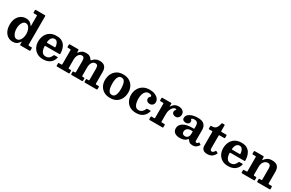

<svg xmlns="http://www.w3.org/2000/svg" viewBox="196 -2330 5912 3895"><g transform="rotate(30 3152.0 -382.5)"><path d="M37.5 -259.5Q37.5 -347 68.5 -408.2Q99.5 -469.5 151 -501.8Q202.5 -534 264.5 -534Q318.5 -534 356 -511.8Q393.5 -489.5 416.5 -450Q422.5 -440 424 -443.2Q425.5 -446.5 425.5 -466.5V-687Q425.5 -695.5 422.5 -697.8Q419.5 -700 411 -700H349Q340 -700 337.8 -702.8Q335.5 -705.5 335.5 -714.5V-766Q335.5 -775.5 339 -777.8Q342.5 -780 352.5 -780H557Q566.5 -780 571 -777.5Q575.5 -775 575.5 -765V-99.5Q575.5 -86.5 578.8 -83.2Q582 -80 595 -80H652Q660.5 -80 663 -77.2Q665.5 -74.5 665.5 -65.5V-16Q665.5 -5.5 662.8 -2.8Q660 0 649.5 0H442Q431 0 428.2 -3.5Q425.5 -7 425.5 -18V-61Q425.5 -72 422.5 -75.2Q419.5 -78.5 413 -68Q387.5 -28.5 351.2 -6.8Q315 15 259.5 15Q197.5 15 147.2 -17.2Q97 -49.5 67.2 -110.8Q37.5 -172 37.5 -259.5ZM197.5 -259.5Q197.5 -207.5 211.8 -164.8Q226 -122 250.8 -96.8Q275.5 -71.5 307.5 -71.5Q343 -71.5 369.5 -96.8Q396 -122 410.8 -164.8Q425.5 -207.5 425.5 -259.5Q425.5 -311.5 410.8 -354.2Q396 -397 369.5 -422.2Q343 -447.5 307.5 -447.5Q275.5 -447.5 250.8 -422.2Q226 -397 211.8 -354.2Q197.5 -311.5 197.5 -259.5Z M708.5 -250Q708.5 -330 739 -394.5Q769.5 -459 830 -497Q890.5 -535 981 -535Q1056.5 -535 1104.2 -508.5Q1152 -482 1178 -440Q1204 -398 1214 -350.2Q1224 -302.5 1224 -260.5Q1224 -249.5 1220.8 -246.5Q1217.5 -243.5 1206.5 -243.5H884.5Q875 -243.5 872.5 -240.8Q870 -238 870.5 -229Q871.5 -183.5 883.5 -145.2Q895.5 -107 921.5 -84Q947.5 -61 991 -61Q1039 -61 1070.5 -87.5Q1102 -114 1121 -161Q1123.5 -166.5 1126 -169.8Q1128.5 -173 1137 -173H1204.5Q1213.5 -173 1215.8 -170.5Q1218 -168 1216.5 -161.5Q1194.5 -75.5 1131.8 -30.2Q1069 15 974 15Q886 15 827 -22Q768 -59 738.2 -119.5Q708.5 -180 708.5 -250ZM886 -316.5H1055.5Q1065.5 -316.5 1067.5 -318Q1069.5 -319.5 1069.5 -327.5Q1068.5 -357.5 1058.8 -389Q1049 -420.5 1029.2 -442Q1009.5 -463.5 978 -463.5Q943 -463.5 920.2 -444.5Q897.5 -425.5 886 -395.5Q874.5 -365.5 872.5 -332Q872 -323 873.5 -319.8Q875 -316.5 886 -316.5Z M1280.5 -17V-63.5Q1280.5 -72 1283 -76Q1285.5 -80 1295 -80H1347Q1359 -80 1362.2 -83.8Q1365.5 -87.5 1365.5 -99.5V-420.5Q1365.5 -434 1360.8 -437Q1356 -440 1343 -440H1304Q1290.5 -440 1285.5 -442.8Q1280.5 -445.5 1280.5 -459V-497.5Q1280.5 -511.5 1284.5 -515.8Q1288.5 -520 1302 -520H1483.5Q1495 -520 1500.2 -517.2Q1505.5 -514.5 1505.5 -502.5V-478.5Q1505.5 -449.5 1510.2 -449.5Q1515 -449.5 1526 -464.5Q1547.5 -495 1583.5 -515Q1619.5 -535 1671.5 -535Q1725.5 -535 1757.2 -516.8Q1789 -498.5 1808 -467Q1817.5 -451 1824 -453Q1830.5 -455 1840 -466.5Q1865.5 -495.5 1901.5 -515.2Q1937.5 -535 1989.5 -535Q2073.5 -535 2112.5 -492.2Q2151.5 -449.5 2151.5 -369V-100.5Q2151.5 -87 2155.2 -83.5Q2159 -80 2173 -80H2220Q2230 -80 2233.5 -76.5Q2237 -73 2237 -62.5V-25Q2237 -9.5 2233.2 -4.8Q2229.5 0 2214 0H1957.5Q1942.5 0 1937.5 -3.5Q1932.5 -7 1932.5 -22V-58.5Q1932.5 -70 1935.2 -75Q1938 -80 1949 -80H1982Q1994.5 -80 1998 -83.5Q2001.5 -87 2001.5 -99.5V-355.5Q2001.5 -403.5 1987.8 -425.8Q1974 -448 1941.5 -448Q1890.5 -448 1862 -404.2Q1833.5 -360.5 1833.5 -283V-100Q1833.5 -80 1852 -80H1877Q1887 -80 1891.8 -77.8Q1896.5 -75.5 1896.5 -65V-21.5Q1896.5 -8 1892.2 -4Q1888 0 1874 0H1640Q1628 0 1624.5 -3.5Q1621 -7 1621 -19.5V-60Q1621 -72.5 1624.2 -76.2Q1627.5 -80 1640 -80H1665.5Q1678 -80 1680.8 -84Q1683.5 -88 1683.5 -100V-355.5Q1683.5 -403.5 1669.8 -425.8Q1656 -448 1623.5 -448Q1576 -448 1545.8 -404.2Q1515.5 -360.5 1515.5 -283V-101.5Q1515.5 -87.5 1518 -83.8Q1520.5 -80 1534.5 -80H1568Q1578.5 -80 1581.5 -76.8Q1584.5 -73.5 1584.5 -63V-19Q1584.5 -9.5 1581.8 -4.8Q1579 0 1569 0H1299.5Q1289 0 1284.8 -2.8Q1280.5 -5.5 1280.5 -17Z M2273.5 -247.5Q2273.5 -327.5 2304 -392.8Q2334.5 -458 2394.5 -496.5Q2454.5 -535 2542.5 -535Q2630.5 -535 2690.5 -498Q2750.5 -461 2781 -400.5Q2811.5 -340 2811.5 -270Q2811.5 -190 2781 -125.5Q2750.5 -61 2690.5 -23Q2630.5 15 2542.5 15Q2454.5 15 2394.5 -21.5Q2334.5 -58 2304 -117.8Q2273.5 -177.5 2273.5 -247.5ZM2438.5 -270Q2438.5 -213 2447 -164.5Q2455.5 -116 2478 -86.8Q2500.5 -57.5 2542.5 -57.5Q2584.5 -57.5 2607 -86Q2629.5 -114.5 2638 -158.8Q2646.5 -203 2646.5 -250Q2646.5 -307 2638 -355.2Q2629.5 -403.5 2607 -433Q2584.5 -462.5 2542.5 -462.5Q2500.5 -462.5 2478 -434Q2455.5 -405.5 2447 -361.2Q2438.5 -317 2438.5 -270Z M2881.5 -255Q2881.5 -330 2913.8 -393.8Q2946 -457.5 3009.2 -496.2Q3072.5 -535 3165.5 -535Q3236.5 -535 3287.5 -513Q3338.5 -491 3366 -455Q3393.5 -419 3393.5 -376.5Q3393.5 -329.5 3365.2 -306Q3337 -282.5 3300 -282.5Q3261 -282.5 3237 -304Q3213 -325.5 3213 -360.5Q3213 -382.5 3222.2 -394.2Q3231.5 -406 3240.5 -413.8Q3249.5 -421.5 3249.5 -431.5Q3249.5 -446.5 3230.5 -456.2Q3211.5 -466 3180.5 -466Q3137 -466 3108 -439.5Q3079 -413 3064.2 -367.5Q3049.5 -322 3049.5 -265Q3049.5 -213 3060 -166.2Q3070.5 -119.5 3096 -90.2Q3121.5 -61 3166 -61Q3214 -61 3245.2 -88Q3276.5 -115 3295.5 -162Q3298 -168 3301.5 -170.5Q3305 -173 3314.5 -173H3379Q3389.5 -173 3391.8 -170.8Q3394 -168.5 3391.5 -161Q3368 -75.5 3306.8 -30.2Q3245.5 15 3154 15Q3061 15 3000.8 -22.2Q2940.5 -59.5 2911 -121Q2881.5 -182.5 2881.5 -255Z M3539.5 -420Q3539.5 -432 3536.8 -436Q3534 -440 3522 -440H3466Q3455 -440 3452.2 -443.2Q3449.5 -446.5 3449.5 -457.5V-501.5Q3449.5 -512.5 3452.8 -516.2Q3456 -520 3467 -520H3662.5Q3671.5 -520 3675.5 -517.2Q3679.5 -514.5 3679.5 -505V-458.5Q3679.5 -443.5 3681.5 -440.8Q3683.5 -438 3689.5 -449.5Q3710.5 -486 3747 -510.5Q3783.5 -535 3842 -535Q3898 -535 3937.8 -505.5Q3977.5 -476 3977.5 -421Q3977.5 -397.5 3967 -374.2Q3956.5 -351 3936 -335.5Q3915.5 -320 3885.5 -320Q3848.5 -320 3824 -339Q3799.5 -358 3799.5 -388.5Q3799.5 -409.5 3806 -420.8Q3812.5 -432 3819.2 -438.5Q3826 -445 3826 -451Q3826 -456.5 3821.2 -460Q3816.5 -463.5 3803.5 -463.5Q3774.5 -463.5 3748.2 -437.2Q3722 -411 3705.8 -367.8Q3689.5 -324.5 3689.5 -273V-99Q3689.5 -87 3692.5 -83.5Q3695.5 -80 3707.5 -80H3766Q3775 -80 3777.2 -76.5Q3779.5 -73 3779.5 -63.5V-18Q3779.5 -7.5 3777.2 -3.8Q3775 0 3765 0H3467.5Q3457.5 0 3453.5 -3Q3449.5 -6 3449.5 -15.5V-65.5Q3449.5 -75 3453 -77.5Q3456.5 -80 3466 -80H3517.5Q3529.5 -80 3534.5 -83Q3539.5 -86 3539.5 -98Z M4007 -123Q4007 -201 4080.8 -248.8Q4154.5 -296.5 4283.5 -296.5H4325Q4333.5 -296.5 4335.8 -298.5Q4338 -300.5 4338 -309.5V-367Q4338 -411.5 4317.2 -437.8Q4296.5 -464 4250 -464Q4224 -464 4203.8 -456.8Q4183.5 -449.5 4183.5 -439.5Q4183.5 -432 4189 -427.8Q4194.5 -423.5 4200.2 -415Q4206 -406.5 4206 -385.5Q4206 -354.5 4182.5 -336Q4159 -317.5 4126 -317.5Q4091.5 -317.5 4066.8 -333.2Q4042 -349 4042 -385.5Q4042 -423 4063.8 -450.2Q4085.5 -477.5 4121.8 -495.2Q4158 -513 4202.5 -521.5Q4247 -530 4292.5 -530Q4397.5 -530 4442.8 -483.5Q4488 -437 4488 -359.5V-103.5Q4488 -88.5 4495.8 -81.5Q4503.5 -74.5 4514 -74.5Q4524.5 -74.5 4535.2 -80Q4546 -85.5 4557 -104Q4562 -112.5 4568.5 -107.5L4606 -84.5Q4612.5 -80.5 4609 -72.5Q4591.5 -39 4557.8 -14.5Q4524 10 4475 10H4474.5Q4419.5 10 4396 -9.2Q4372.5 -28.5 4360 -50.5Q4353 -61.5 4348.2 -62Q4343.5 -62.5 4336 -53.5Q4324 -40 4303.8 -25.2Q4283.5 -10.5 4251.5 -0.2Q4219.5 10 4172 10Q4095.5 10 4051.2 -24Q4007 -58 4007 -123ZM4176.5 -140.5Q4176.5 -105.5 4196.8 -89.2Q4217 -73 4247 -73Q4288.5 -73 4313.2 -102.5Q4338 -132 4338 -191V-230Q4338 -240 4328 -240H4300Q4239 -240 4207.8 -211.8Q4176.5 -183.5 4176.5 -140.5Z M4993.5 -95Q4979 -67 4958 -41.8Q4937 -16.5 4904 -1Q4871 14.5 4820.5 14.5Q4749.5 14.5 4717.2 -17.5Q4685 -49.5 4685 -111V-422Q4685 -431.5 4682.2 -435.8Q4679.5 -440 4670 -440H4608Q4598.5 -440 4595.2 -443Q4592 -446 4592 -455.5V-504Q4592 -514.5 4595 -517.2Q4598 -520 4608.5 -520Q4646 -520 4675.2 -528.5Q4704.5 -537 4726 -567.2Q4747.5 -597.5 4762 -663.5Q4764 -673.5 4766 -676.8Q4768 -680 4781 -680H4820Q4835 -680 4835 -664.5V-538Q4835 -526.5 4838.5 -523.2Q4842 -520 4853 -520H4957.5Q4966 -520 4969 -517Q4972 -514 4972 -505V-452.5Q4972 -444.5 4968.5 -442.2Q4965 -440 4957 -440H4853.5Q4835 -440 4835 -423.5V-130.5Q4835 -76 4875 -76Q4909 -76 4935.5 -123Q4940 -130.5 4943.2 -132.5Q4946.5 -134.5 4955.5 -130.5L4984 -114.5Q4992 -110 4994.8 -106.2Q4997.5 -102.5 4993.5 -95Z M5041.5 -250Q5041.5 -330 5072 -394.5Q5102.5 -459 5163 -497Q5223.5 -535 5314 -535Q5389.5 -535 5437.2 -508.5Q5485 -482 5511 -440Q5537 -398 5547 -350.2Q5557 -302.5 5557 -260.5Q5557 -249.5 5553.8 -246.5Q5550.5 -243.5 5539.5 -243.5H5217.5Q5208 -243.5 5205.5 -240.8Q5203 -238 5203.5 -229Q5204.5 -183.5 5216.5 -145.2Q5228.5 -107 5254.5 -84Q5280.5 -61 5324 -61Q5372 -61 5403.5 -87.5Q5435 -114 5454 -161Q5456.5 -166.5 5459 -169.8Q5461.5 -173 5470 -173H5537.5Q5546.5 -173 5548.8 -170.5Q5551 -168 5549.5 -161.5Q5527.5 -75.5 5464.8 -30.2Q5402 15 5307 15Q5219 15 5160 -22Q5101 -59 5071.2 -119.5Q5041.5 -180 5041.5 -250ZM5219 -316.5H5388.5Q5398.5 -316.5 5400.5 -318Q5402.5 -319.5 5402.5 -327.5Q5401.5 -357.5 5391.8 -389Q5382 -420.5 5362.2 -442Q5342.5 -463.5 5311 -463.5Q5276 -463.5 5253.2 -444.5Q5230.5 -425.5 5219 -395.5Q5207.5 -365.5 5205.5 -332Q5205 -323 5206.5 -319.8Q5208 -316.5 5219 -316.5Z M5686 -440H5631Q5619.5 -440 5616.5 -443.8Q5613.5 -447.5 5613.5 -459V-501Q5613.5 -512.5 5618.8 -516.2Q5624 -520 5634.5 -520H5821.5Q5843.5 -520 5843.5 -499V-460.5Q5843.5 -441.5 5847.2 -439.8Q5851 -438 5858.5 -448.5Q5884 -483.5 5923 -509.2Q5962 -535 6026.5 -535Q6118 -535 6158.2 -492.2Q6198.5 -449.5 6198.5 -369V-102Q6198.5 -88 6201.8 -84Q6205 -80 6219.5 -80H6273Q6288.5 -80 6288.5 -63.5V-18.5Q6288.5 -5 6283.8 -2.5Q6279 0 6266 0H5994Q5983 0 5980.8 -4Q5978.5 -8 5978.5 -19.5V-61.5Q5978.5 -70.5 5980.8 -75.2Q5983 -80 5992.5 -80H6028Q6040.5 -80 6044.5 -83.2Q6048.5 -86.5 6048.5 -99.5V-355.5Q6048.5 -403.5 6031.5 -425.8Q6014.5 -448 5978.5 -448Q5927.5 -448 5890.5 -404.2Q5853.5 -360.5 5853.5 -283V-100Q5853.5 -88.5 5857.2 -84.2Q5861 -80 5873 -80H5904.5Q5915.5 -80 5919.5 -77Q5923.5 -74 5923.5 -62.5V-17Q5923.5 -5.5 5918.8 -2.8Q5914 0 5904 0H5628.5Q5618 0 5615.8 -3.8Q5613.5 -7.5 5613.5 -18.5V-61.5Q5613.5 -73.5 5617.2 -76.8Q5621 -80 5632.5 -80H5682.5Q5695 -80 5699.2 -82.5Q5703.5 -85 5703.5 -97.5V-424.5Q5703.5 -435 5700 -437.5Q5696.5 -440 5686 -440Z"/></g></svg>

Font: Besley
Style: Bold
Weight: 700
Designer: Owen Earl
Foundry: indestructible type*
Version: Version 2.001; ttfautohint (v1.8.3)